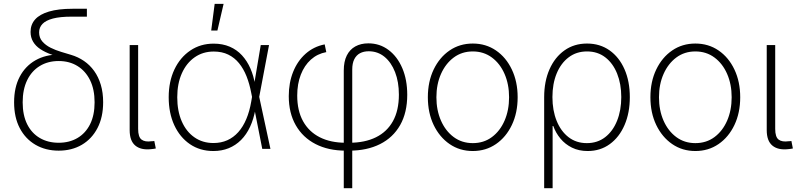

<svg xmlns="http://www.w3.org/2000/svg" viewBox="-20 -773 4151 997"><path d="M284.7 9.3Q216.8 9.3 164.3 -21.2Q111.8 -51.8 82.5 -107.9Q53.2 -164.1 53.2 -241.7Q53.2 -319.3 82.5 -374.8Q111.8 -430.2 164.3 -460Q216.8 -489.7 284.7 -489.7L320.8 -468.8Q280.3 -478 246.8 -490Q213.4 -502 189.2 -518.1Q165 -534.2 151.9 -556.4Q138.7 -578.6 138.7 -607.4Q138.7 -645.5 162.4 -672.1Q186 -698.7 234.6 -713.1Q283.2 -727.5 357.4 -727.5H431.2V-686.5H351.1Q292 -686.5 254.9 -676.8Q217.8 -667 200.4 -648.7Q183.1 -630.4 183.1 -605Q183.1 -576.7 200 -557.4Q216.8 -538.1 242.9 -525.1Q269 -512.2 297.4 -503.7Q325.7 -495.1 348.6 -488.3Q385.3 -477.5 416 -456.5Q446.8 -435.5 469 -404.5Q491.2 -373.5 503.4 -332.8Q515.6 -292 515.6 -242.2Q515.6 -164.6 486.3 -108.2Q457 -51.8 405 -21.2Q353 9.3 284.7 9.3ZM284.7 -31.7Q340.3 -31.7 382.3 -56.4Q424.3 -81.1 447.8 -127.9Q471.2 -174.8 471.2 -241.7Q471.2 -308.6 447.8 -356.4Q424.3 -404.3 382.3 -430.2Q340.3 -456.1 284.7 -456.1Q229 -456.1 186.8 -430.4Q144.5 -404.8 121.1 -356.7Q97.7 -308.6 97.7 -241.7Q97.7 -174.8 121.1 -127.9Q144.5 -81.1 186.8 -56.4Q229 -31.7 284.7 -31.7Z M764.6 1.5Q711.9 7.3 682.6 -17.1Q653.3 -41.5 653.3 -97.2V-539.1H697.3V-103.5Q697.3 -61.5 715.1 -48.1Q732.9 -34.7 767.1 -39.6Q772.9 -40 775.1 -40Q777.3 -40 781.2 -41L789.1 -2Q784.2 -1 777.8 0Q771.5 1 764.6 1.5Z M1087.9 11.2Q1018.6 11.2 966.3 -24.4Q914.1 -60.1 885 -123Q856 -186 856 -268.1Q856 -349.6 885.7 -412.4Q915.5 -475.1 968.3 -510.7Q1021 -546.4 1089.4 -546.4Q1136.2 -546.4 1173.1 -530.5Q1210 -514.6 1236.6 -485.6Q1263.2 -456.5 1280.3 -417.5Q1297.4 -378.4 1304.7 -332H1319.3L1325.7 -271.5L1384.3 0H1341.8L1284.7 -290Q1275.9 -336.9 1260.3 -376.5Q1244.6 -416 1221.2 -444.8Q1197.8 -473.6 1165.3 -489.5Q1132.8 -505.4 1089.8 -505.4Q1033.7 -505.4 991 -475.6Q948.2 -445.8 924.3 -392.3Q900.4 -338.9 900.4 -268.1Q900.4 -196.8 923.6 -143.3Q946.8 -89.8 989.3 -60.1Q1031.7 -30.3 1088.4 -30.3Q1127.9 -30.3 1160.2 -44.7Q1192.4 -59.1 1217.3 -86.9Q1242.2 -114.7 1259 -154.8Q1275.9 -194.8 1284.7 -246.1L1334 -539.1H1377L1325.7 -268.1L1319.8 -207H1306.6Q1297.4 -155.3 1278.6 -114.7Q1259.8 -74.2 1231.7 -46.1Q1203.6 -18.1 1167.5 -3.4Q1131.3 11.2 1087.9 11.2ZM1076.7 -614.3 1094.7 -752.9H1141.1L1108.9 -614.3Z M1765.1 204.1V-406.7Q1765.1 -453.6 1780.8 -484.9Q1796.4 -516.1 1825.2 -532Q1854 -547.9 1892.6 -547.9Q1952.1 -547.9 1997.8 -513.4Q2043.5 -479 2069.1 -418.9Q2094.7 -358.9 2094.7 -280.8Q2094.7 -188.5 2057.9 -123.5Q2021 -58.6 1953.4 -24.7Q1885.7 9.3 1793.9 9.3H1775.4Q1685.1 9.3 1618.7 -24.9Q1552.2 -59.1 1515.9 -122.6Q1479.5 -186 1479.5 -273.9Q1479.5 -343.3 1502.2 -399.9Q1524.9 -456.5 1566.9 -493.9Q1608.9 -531.2 1666 -542.5L1674.3 -502.4Q1627.9 -493.7 1594.2 -463.4Q1560.5 -433.1 1542 -385.3Q1523.4 -337.4 1523.4 -276.9Q1523.4 -198.2 1553.7 -143.6Q1584 -88.9 1640.4 -60.3Q1696.8 -31.7 1775.4 -31.7H1793.9Q1874.5 -31.7 1932.1 -60.1Q1989.7 -88.4 2020.5 -144Q2051.3 -199.7 2051.3 -281.7Q2051.3 -347.7 2031.5 -398.4Q2011.7 -449.2 1976.6 -478Q1941.4 -506.8 1894.5 -506.8Q1868.7 -506.8 1849.4 -496.6Q1830.1 -486.3 1819.6 -465.3Q1809.1 -444.3 1809.1 -411.6V204.1Z M2435.1 11.2Q2367.2 11.2 2314.7 -24.9Q2262.2 -61 2231.9 -124Q2201.7 -187 2201.7 -268.1Q2201.7 -349.1 2231.9 -412.1Q2262.2 -475.1 2314.7 -511Q2367.2 -546.9 2435.1 -546.9Q2502.9 -546.9 2555.4 -511Q2607.9 -475.1 2637.9 -411.9Q2668 -348.6 2668 -268.1Q2668 -187 2637.9 -124Q2607.9 -61 2555.4 -24.9Q2502.9 11.2 2435.1 11.2ZM2435.1 -29.8Q2492.2 -29.8 2534.4 -61.3Q2576.7 -92.8 2600.1 -146.7Q2623.5 -200.7 2623.5 -268.1Q2623.5 -335 2600.1 -388.9Q2576.7 -442.9 2534.2 -474.4Q2491.7 -505.9 2435.1 -505.9Q2378.4 -505.9 2336.2 -474.4Q2293.9 -442.9 2270 -389.2Q2246.1 -335.4 2246.1 -268.1Q2246.1 -200.7 2269.8 -146.7Q2293.5 -92.8 2335.9 -61.3Q2378.4 -29.8 2435.1 -29.8Z M2805.7 204.1V-268.6Q2805.7 -350.6 2833.5 -413.3Q2861.3 -476.1 2911.4 -511.5Q2961.4 -546.9 3028.3 -546.9Q3095.2 -546.9 3145.3 -511.5Q3195.3 -476.1 3222.9 -413.3Q3250.5 -350.6 3250.5 -268.6Q3250.5 -187 3223.1 -123.8Q3195.8 -60.5 3146.5 -24.7Q3097.2 11.2 3031.7 11.2Q2985.8 11.2 2950.2 -6.3Q2914.6 -23.9 2890.1 -53.5Q2865.7 -83 2853 -118.7H2849.6V204.1ZM3027.3 -29.8Q3082.5 -29.8 3122.6 -60.8Q3162.6 -91.8 3184.3 -146Q3206.1 -200.2 3206.1 -269Q3206.1 -336.9 3184.6 -390.6Q3163.1 -444.3 3123.3 -475.1Q3083.5 -505.9 3028.3 -505.9Q2973.1 -505.9 2932.9 -475.3Q2892.6 -444.8 2870.6 -391.4Q2848.6 -337.9 2848.6 -269Q2848.6 -199.7 2870.4 -145.8Q2892.1 -91.8 2932.1 -60.8Q2972.2 -29.8 3027.3 -29.8Z M3590.8 11.2Q3522.9 11.2 3470.5 -24.9Q3418 -61 3387.7 -124Q3357.4 -187 3357.4 -268.1Q3357.4 -349.1 3387.7 -412.1Q3418 -475.1 3470.5 -511Q3522.9 -546.9 3590.8 -546.9Q3658.7 -546.9 3711.2 -511Q3763.7 -475.1 3793.7 -411.9Q3823.7 -348.6 3823.7 -268.1Q3823.7 -187 3793.7 -124Q3763.7 -61 3711.2 -24.9Q3658.7 11.2 3590.8 11.2ZM3590.8 -29.8Q3647.9 -29.8 3690.2 -61.3Q3732.4 -92.8 3755.9 -146.7Q3779.3 -200.7 3779.3 -268.1Q3779.3 -335 3755.9 -388.9Q3732.4 -442.9 3689.9 -474.4Q3647.5 -505.9 3590.8 -505.9Q3534.2 -505.9 3491.9 -474.4Q3449.7 -442.9 3425.8 -389.2Q3401.9 -335.4 3401.9 -268.1Q3401.9 -200.7 3425.5 -146.7Q3449.2 -92.8 3491.7 -61.3Q3534.2 -29.8 3590.8 -29.8Z M4072.8 1.5Q4020 7.3 3990.7 -17.1Q3961.4 -41.5 3961.4 -97.2V-539.1H4005.4V-103.5Q4005.4 -61.5 4023.2 -48.1Q4041 -34.7 4075.2 -39.6Q4081.1 -40 4083.3 -40Q4085.4 -40 4089.4 -41L4097.2 -2Q4092.3 -1 4085.9 0Q4079.6 1 4072.8 1.5Z"/></svg>

Font: Inter 18pt ExtraLight
Style: Regular
Weight: 250
Designer: Rasmus Andersson
Foundry: rsms
Version: Version 4.001;git-66647c0bb